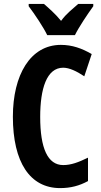

<svg xmlns="http://www.w3.org/2000/svg" viewBox="-20 -954 518 984"><path d="M222 -774H364C384 -815 429 -882 458 -922V-934H381C355 -910 321 -886 293 -847C264 -883 227 -915 205 -934H127V-922C157 -883 204 -812 222 -774ZM304 -607C335 -607 373 -589 412 -563L450 -677C400 -706 350 -724 292 -724C135 -724 46 -569 46 -356C46 -122 134 10 288 10C342 10 387 -2 431 -26V-146C382 -122 344 -108 304 -108C224 -108 186 -195 186 -355C186 -499 219 -607 304 -607Z"/></svg>

Font: Noto Sans Tamil ExtraCondensed
Style: Bold
Weight: 700
Width: 2
Designer: Jelle Bosma - Monotype Design Team
Foundry: Monotype Imaging Inc.
Version: Version 2.004